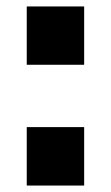

<svg xmlns="http://www.w3.org/2000/svg" viewBox="-20 -575 345 595"><path d="M62.9 -374.3H240.8V-555H62.9ZM62.9 0H240.8V-181.1H62.9Z"/></svg>

Font: TID UI Extra Bold
Style: Regular
Weight: 800
Designer: The TID Project Authors
Foundry: Bakken & Bæck
Version: Version 1.001;hotconv 1.0.109;makeotfexe 2.5.65596